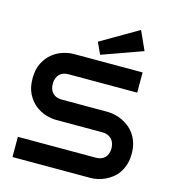

<svg xmlns="http://www.w3.org/2000/svg" viewBox="-134 -1056 1046 1165"><g transform="rotate(15 389.0 -473.5)"><path d="M746.6 -206.1Q746.6 -168.5 737.1 -138.4Q727.5 -108.4 711.9 -85.4Q696.3 -62.5 675.3 -46.4Q654.3 -30.3 631.8 -20Q609.4 -9.8 586.2 -4.9Q563 0 542.5 0H52.7V-127H542.5Q579.1 -127 599.4 -148.4Q619.6 -169.9 619.6 -206.1Q619.6 -223.6 614.3 -238.3Q608.9 -252.9 598.9 -263.7Q588.9 -274.4 574.5 -280.3Q560.1 -286.1 542.5 -286.1H250.5Q219.7 -286.1 184.1 -297.1Q148.4 -308.1 117.9 -332.5Q87.4 -356.9 67.1 -396.5Q46.9 -436 46.9 -493.2Q46.9 -550.3 67.1 -589.6Q87.4 -628.9 117.9 -653.6Q148.4 -678.2 184.1 -689.2Q219.7 -700.2 250.5 -700.2H682.6V-573.2H250.5Q214.4 -573.2 194.1 -551.3Q173.8 -529.3 173.8 -493.2Q173.8 -456.5 194.1 -435.3Q214.4 -414.1 250.5 -414.1H542.5H543.5Q564 -413.6 586.9 -408.4Q609.9 -403.3 632.6 -392.6Q655.3 -381.8 675.8 -365.5Q696.3 -349.1 712.2 -326.2Q728 -303.2 737.3 -273.4Q746.6 -243.7 746.6 -206.1ZM660.6 -828.1 405.8 -736.8 372.1 -810.1 606.9 -946.8Z"/></g></svg>

Font: Audiowide
Style: Regular
Weight: 400
Version: Version 1.003